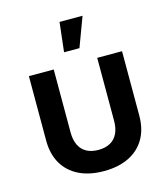

<svg xmlns="http://www.w3.org/2000/svg" viewBox="-113 -842 825 941"><g transform="rotate(-15 299.5 -371.5)"><path d="M299.3 9.3Q225.6 9.3 172.6 -16.8Q119.6 -43 91.3 -91.8Q63 -140.6 63 -209V-535.6H189V-216.3Q189 -178.2 201.7 -151.9Q214.4 -125.5 239 -111.8Q263.7 -98.1 299.3 -98.1Q335 -98.1 359.6 -111.8Q384.3 -125.5 397 -151.9Q409.7 -178.2 409.7 -216.3V-535.6H535.6V-209Q535.6 -140.6 507.3 -91.8Q479 -43 426 -16.8Q373 9.3 299.3 9.3ZM259.8 -604 276.9 -753.4H393.6L337.9 -604Z"/></g></svg>

Font: Inter 20pt SemiBold
Style: Regular
Weight: 600
Version: Version 4.001;git-66647c0bb